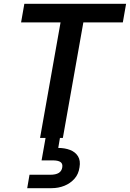

<svg xmlns="http://www.w3.org/2000/svg" viewBox="-20 -720 678 1002"><path d="M189 0 296 -603H90L107 -700H638L621 -603H415L308 0ZM122 262 134 192H242Q271 192 286.5 182.5Q302 173 305 153Q308 134 295.5 125.5Q283 117 255 117H197L219 -7H294L284 52Q318 52 345.5 62.5Q373 73 387 95.5Q401 118 395 153Q390 189 368.5 213Q347 237 316 249.5Q285 262 249 262Z"/></svg>

Font: DM Sans 10pt SemiBold
Style: Italic
Weight: 600
Italic angle: -10°
Version: Version 4.004;gftools[0.9.30]